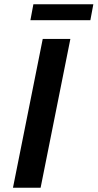

<svg xmlns="http://www.w3.org/2000/svg" viewBox="-20 -883 459 903"><path d="M41 0 181 -700H311L171 0ZM123 -788 137 -863H419L405 -788Z"/></svg>

Font: MOST Montserrat SemiBold
Style: Italic
Weight: 600
Italic angle: -11.3°
Designer: Julieta Ulanovsky
Foundry: Julieta Ulanovsky
Version: Version 8.000;March 11, 2024;FontCreator 15.0.0.2926 64-bit